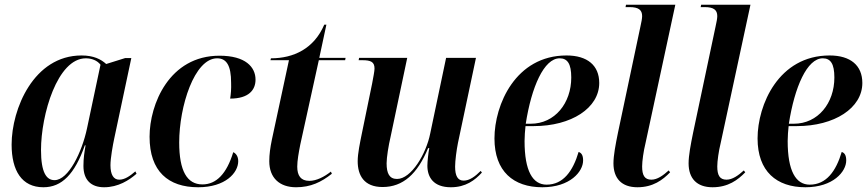

<svg xmlns="http://www.w3.org/2000/svg" viewBox="-20 -780 3659 810"><path d="M163 10C241 10 295 -45 338 -167H341C336 -137 332 -113 332 -80C332 -20 365 10 419 10C479 10 525 -20 556 -47L551 -57C528 -37 506 -22 483 -22C459 -22 446 -43 446 -83C446 -113 456 -168 462 -196L534 -535H508L428 -510C406 -530 375 -546 324 -546C122 -546 29 -320 29 -170C29 -60 72 10 163 10ZM210 -20C176 -20 153 -52 153 -147C153 -296 222 -534 342 -534C367 -534 390 -525 404 -507L347 -238C326 -139 269 -20 210 -20Z M816 10C931 10 985 -51 985 -100C985 -121 975 -133 964 -138C936 -46 892 -2 834 -2C769 -2 736 -59 736 -179C736 -331 800 -534 896 -534C936 -534 955 -503 955 -431C956 -405 954 -383 951 -364C1030 -364 1058 -401 1058 -444C1058 -497 1016 -545 906 -545C694 -545 611 -340 611 -203C611 -57 690 10 816 10Z M1229 10C1291 10 1336 -12 1380 -47L1376 -56C1348 -34 1315 -17 1285 -17C1249 -17 1234 -39 1234 -77C1234 -102 1240 -136 1247 -171L1325 -526H1436L1438 -536H1327L1357 -676H1348C1305 -575 1219 -534 1123 -534L1121 -526H1199L1127 -191C1120 -157 1116 -128 1116 -100C1116 -29 1160 10 1229 10Z M1882 10C1945 10 1984 -20 2013 -52L2008 -59C1985 -36 1961 -18 1936 -18C1911 -18 1900 -38 1900 -77C1900 -102 1906 -147 1912 -177L1988 -536H1862L1795 -217C1778 -131 1715 -25 1655 -25C1623 -25 1611 -48 1611 -91C1611 -116 1619 -166 1628 -204L1698 -536H1495L1493 -526H1509C1544 -526 1560 -519 1560 -491C1560 -480 1555 -455 1550 -428L1506 -214C1499 -179 1489 -133 1489 -100C1489 -41 1515 9 1594 9C1680 9 1741 -46 1786 -155H1791C1787 -136 1783 -97 1783 -81C1783 -32 1809 10 1882 10Z M2268 10C2385 10 2440 -56 2440 -103C2440 -125 2433 -135 2421 -139C2397 -58 2356 -1 2286 -1C2227 -1 2193 -59 2193 -185C2193 -201 2195 -234 2197 -248H2232C2390 -248 2508 -324 2508 -430C2508 -504 2458 -546 2370 -546C2155 -546 2066 -338 2066 -196C2066 -57 2146 10 2268 10ZM2219 -258H2198C2222 -413 2275 -534 2341 -534C2374 -534 2390 -511 2390 -453C2390 -345 2321 -258 2219 -258Z M2669 10C2735 10 2776 -21 2807 -53L2801 -61C2778 -40 2753 -22 2728 -22C2699 -22 2689 -41 2689 -78C2689 -100 2695 -143 2703 -175L2829 -760H2621L2619 -750H2636C2674 -750 2689 -738 2689 -712C2689 -703 2686 -686 2682 -669L2587 -220C2577 -171 2568 -124 2568 -91C2568 -28 2602 10 2669 10Z M2986 10C3052 10 3093 -21 3124 -53L3118 -61C3095 -40 3070 -22 3045 -22C3016 -22 3006 -41 3006 -78C3006 -100 3012 -143 3020 -175L3146 -760H2938L2936 -750H2953C2991 -750 3006 -738 3006 -712C3006 -703 3003 -686 2999 -669L2904 -220C2894 -171 2885 -124 2885 -91C2885 -28 2919 10 2986 10Z M3378 10C3495 10 3550 -56 3550 -103C3550 -125 3543 -135 3531 -139C3507 -58 3466 -1 3396 -1C3337 -1 3303 -59 3303 -185C3303 -201 3305 -234 3307 -248H3342C3500 -248 3618 -324 3618 -430C3618 -504 3568 -546 3480 -546C3265 -546 3176 -338 3176 -196C3176 -57 3256 10 3378 10ZM3329 -258H3308C3332 -413 3385 -534 3451 -534C3484 -534 3500 -511 3500 -453C3500 -345 3431 -258 3329 -258Z"/></svg>

Font: Noto Serif Display SemiCondensed SemiBold
Style: Italic
Weight: 600
Width: 4
Italic angle: -12°
Designer: Monotype Design Team
Foundry: Monotype Imaging Inc.
Version: Version 2.009